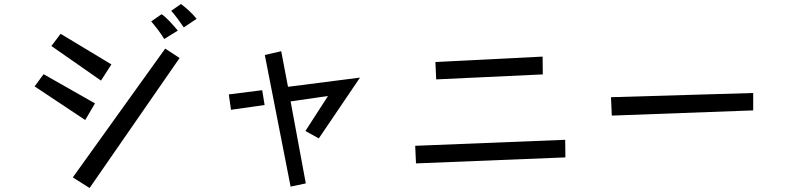

<svg xmlns="http://www.w3.org/2000/svg" viewBox="-20 -885 3930 960"><path d="M899 -748Q887 -766 868 -791.5Q849 -817 836 -831L885 -865Q905 -850 926 -830.5Q947 -811 963 -791ZM801 -690Q788 -712 769 -737Q750 -762 736 -778L788 -814Q807 -801 829.5 -777Q852 -753 869 -732ZM283 -716 537 -563 485 -482 237 -655ZM806 -642 878 -595 428 55 344 2ZM198 -514 455 -368 406 -285 153 -453Z M1304 -610 1386 -629 1420 -451 1780 -497 1574 -193 1507 -230 1620 -405 1433 -378 1509 32 1433 48ZM1124 -413 1291 -434 1303 -360 1135 -336Z M2157 -575 2693 -602 2694 -513 2161 -488ZM2056 -156 2806 -186 2807 -98 2060 -68Z M3035 -399 3746 -420V-333L3039 -307Z"/></svg>

Font: Stick
Style: Regular
Weight: 400
Designer: Fontworks Inc.
Foundry: Fontworks Inc.
Version: Version 1.100